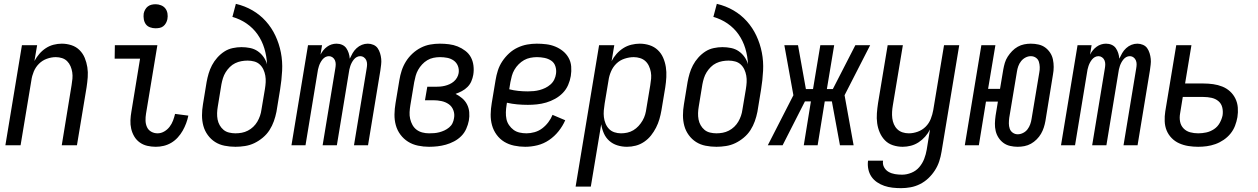

<svg xmlns="http://www.w3.org/2000/svg" viewBox="-20 -755 6540 998"><path d="M8 0 94 -520H173L159 -438Q170 -458 184.5 -475Q199 -492 218 -504.5Q237 -517 258.5 -522.5Q280 -528 301 -528Q327 -528 351.5 -520Q376 -512 393.5 -494.5Q411 -477 420.5 -454Q430 -431 434 -405.5Q438 -380 436 -353.5Q434 -327 430 -301L380 0H301L352 -312Q355 -329 356.5 -346Q358 -363 355.5 -379.5Q353 -396 346.5 -411Q340 -426 329 -437Q318 -448 302.5 -453Q287 -458 270 -458Q247 -458 223.5 -449.5Q200 -441 182.5 -423.5Q165 -406 155.5 -383Q146 -360 143 -337L87 0Z M790 8Q767 8 745.5 3Q724 -2 706.5 -14.5Q689 -27 678 -45.5Q667 -64 662 -85.5Q657 -107 658 -130Q659 -153 663 -175L708 -450H576L577 -520H798L739 -164Q736 -146 736.5 -128Q737 -110 744 -94.5Q751 -79 766 -70.5Q781 -62 799 -62Q817 -62 833.5 -71.5Q850 -81 861.5 -96Q873 -111 879.5 -128.5Q886 -146 890 -163L959 -154Q955 -134 947.5 -114Q940 -94 929.5 -75.5Q919 -57 904 -40.5Q889 -24 870.5 -13Q852 -2 831.5 3Q811 8 790 8ZM788 -608Q774 -608 760 -613Q746 -618 738 -629Q730 -640 727.5 -655Q725 -670 727 -685Q729 -695 734.5 -705Q740 -715 748.5 -721.5Q757 -728 767.5 -730.5Q778 -733 789 -733Q803 -733 817 -727.5Q831 -722 839.5 -711Q848 -700 850.5 -685Q853 -670 850 -655Q848 -645 842.5 -635Q837 -625 828.5 -618.5Q820 -612 809.5 -610Q799 -608 788 -608Z M1204 8Q1175 8 1147.5 2.5Q1120 -3 1098 -17Q1076 -31 1060 -53Q1044 -75 1037 -101Q1030 -127 1030 -155.5Q1030 -184 1035 -213L1054 -329Q1058 -351 1064.5 -373Q1071 -395 1082 -416Q1093 -437 1109.5 -455.5Q1126 -474 1146 -487Q1166 -500 1189.5 -505Q1213 -510 1235 -510Q1258 -510 1280 -505.5Q1302 -501 1319.5 -489Q1337 -477 1349.5 -459.5Q1362 -442 1368 -421Q1366 -464 1354 -503.5Q1342 -543 1319 -576Q1296 -609 1262 -632.5Q1228 -656 1188 -667L1206 -735Q1253 -724 1292.5 -701Q1332 -678 1362 -644.5Q1392 -611 1411.5 -569.5Q1431 -528 1440 -482Q1449 -436 1446.5 -387.5Q1444 -339 1436 -290L1417 -174Q1412 -149 1403.5 -125Q1395 -101 1381 -79Q1367 -57 1346 -39.5Q1325 -22 1302 -11Q1279 0 1253.5 4Q1228 8 1204 8ZM1204 -62Q1220 -62 1236.5 -65Q1253 -68 1268.5 -76Q1284 -84 1296.5 -96Q1309 -108 1317.5 -122.5Q1326 -137 1331.5 -153Q1337 -169 1339 -185L1357 -292Q1360 -310 1361 -327.5Q1362 -345 1359 -362Q1356 -379 1349 -394Q1342 -409 1330 -420Q1318 -431 1301.5 -435.5Q1285 -440 1267 -440Q1251 -440 1234.5 -437Q1218 -434 1202.5 -426.5Q1187 -419 1174.5 -406.5Q1162 -394 1153 -379.5Q1144 -365 1139 -349Q1134 -333 1131 -317L1112 -201Q1109 -184 1108.5 -167Q1108 -150 1111 -134Q1114 -118 1122 -104Q1130 -90 1142 -80Q1154 -70 1170.5 -66Q1187 -62 1204 -62Z M1495 0 1581 -520H1654L1646 -471Q1652 -483 1660.5 -493.5Q1669 -504 1680 -512Q1691 -520 1703.5 -524Q1716 -528 1729 -528Q1745 -528 1758.5 -522Q1772 -516 1780 -504.5Q1788 -493 1792.5 -479Q1797 -465 1798 -450Q1805 -465 1813 -479Q1821 -493 1833.5 -504.5Q1846 -516 1861 -522Q1876 -528 1892 -528Q1907 -528 1921 -522Q1935 -516 1943 -504.5Q1951 -493 1955.5 -478.5Q1960 -464 1961.5 -449Q1963 -434 1961 -418.5Q1959 -403 1957 -388L1893 0H1820L1886 -400Q1888 -411 1888 -421.5Q1888 -432 1884 -441.5Q1880 -451 1871.5 -457Q1863 -463 1852 -463Q1843 -463 1834.5 -458.5Q1826 -454 1819.5 -446Q1813 -438 1808.5 -429.5Q1804 -421 1801 -412Q1798 -403 1796 -394Q1794 -385 1793 -376L1731 0H1657L1723 -400Q1725 -411 1725 -421.5Q1725 -432 1721 -441.5Q1717 -451 1708.5 -457Q1700 -463 1690 -463Q1680 -463 1671.5 -458.5Q1663 -454 1656.5 -446Q1650 -438 1645.5 -429.5Q1641 -421 1638 -412Q1635 -403 1633 -394Q1631 -385 1630 -376L1568 0Z M2210 8Q2181 8 2152.5 2Q2124 -4 2101 -18.5Q2078 -33 2061.5 -55Q2045 -77 2037.5 -104Q2030 -131 2030.5 -160.5Q2031 -190 2036 -219L2056 -339Q2060 -364 2068 -388.5Q2076 -413 2090 -435.5Q2104 -458 2124 -476.5Q2144 -495 2167.5 -507Q2191 -519 2216 -523.5Q2241 -528 2266 -528Q2290 -528 2314 -525Q2338 -522 2359 -513.5Q2380 -505 2398.5 -491Q2417 -477 2427.5 -457.5Q2438 -438 2441 -414Q2444 -390 2440 -366Q2437 -349 2430 -332.5Q2423 -316 2410 -303Q2397 -290 2381 -281.5Q2365 -273 2348 -267Q2366 -258 2382 -244.5Q2398 -231 2407.5 -212.5Q2417 -194 2419 -172Q2421 -150 2417 -128Q2413 -107 2403.5 -85.5Q2394 -64 2377.5 -47.5Q2361 -31 2340 -20Q2319 -9 2297.5 -3Q2276 3 2254 5.5Q2232 8 2210 8ZM2210 -62Q2224 -62 2237 -63Q2250 -64 2263.5 -67.5Q2277 -71 2290 -77Q2303 -83 2314.5 -92.5Q2326 -102 2332 -114.5Q2338 -127 2340 -141Q2344 -162 2336.5 -182Q2329 -202 2312.5 -213.5Q2296 -225 2275 -229.5Q2254 -234 2232 -234H2189L2201 -304H2244Q2256 -304 2268 -305Q2280 -306 2292.5 -309Q2305 -312 2317 -317.5Q2329 -323 2339 -331.5Q2349 -340 2355.5 -351.5Q2362 -363 2364 -375Q2367 -395 2360 -412.5Q2353 -430 2338 -440.5Q2323 -451 2304.5 -454.5Q2286 -458 2267 -458Q2250 -458 2233 -454.5Q2216 -451 2201 -442Q2186 -433 2174 -420Q2162 -407 2153.5 -392Q2145 -377 2140.5 -360.5Q2136 -344 2133 -328L2113 -208Q2110 -190 2109 -172Q2108 -154 2112 -137Q2116 -120 2124 -105.5Q2132 -91 2145 -81Q2158 -71 2175 -66.5Q2192 -62 2210 -62Z M2710 8Q2681 8 2652.5 2Q2624 -4 2601 -18Q2578 -32 2561.5 -54.5Q2545 -77 2537.5 -104Q2530 -131 2530.5 -160.5Q2531 -190 2536 -219L2556 -339Q2560 -364 2568 -389Q2576 -414 2591 -436.5Q2606 -459 2626 -477.5Q2646 -496 2670.5 -507.5Q2695 -519 2720 -523.5Q2745 -528 2770 -528Q2795 -528 2819.5 -525Q2844 -522 2866 -513Q2888 -504 2906 -489.5Q2924 -475 2935.5 -454.5Q2947 -434 2949 -409.5Q2951 -385 2947 -360Q2943 -336 2933 -313Q2923 -290 2905.5 -272Q2888 -254 2865.5 -241.5Q2843 -229 2819 -222Q2795 -215 2771 -212.5Q2747 -210 2724 -210Q2696 -210 2668.5 -212.5Q2641 -215 2615 -221L2613 -208Q2610 -190 2609.5 -171.5Q2609 -153 2612.5 -136Q2616 -119 2626 -104.5Q2636 -90 2649.5 -80Q2663 -70 2680.5 -66Q2698 -62 2717 -62Q2737 -62 2758.5 -68Q2780 -74 2798 -87.5Q2816 -101 2830 -119.5Q2844 -138 2852 -158L2918 -130Q2905 -100 2883.5 -73Q2862 -46 2834 -27Q2806 -8 2774 0Q2742 8 2710 8ZM2724 -280Q2739 -280 2754.5 -281.5Q2770 -283 2785 -287Q2800 -291 2814.5 -298Q2829 -305 2841.5 -316Q2854 -327 2861 -341.5Q2868 -356 2870 -371Q2873 -391 2867 -410Q2861 -429 2845.5 -439.5Q2830 -450 2810.5 -454Q2791 -458 2771 -458Q2754 -458 2736.5 -454.5Q2719 -451 2704 -442.5Q2689 -434 2676 -421Q2663 -408 2654 -392.5Q2645 -377 2640.5 -360.5Q2636 -344 2633 -328L2627 -291Q2650 -285 2674.5 -282.5Q2699 -280 2724 -280Z M2972 215 3094 -520H3173L3159 -437Q3169 -457 3184.5 -474.5Q3200 -492 3219.5 -504.5Q3239 -517 3261.5 -522.5Q3284 -528 3305 -528Q3332 -528 3356.5 -520Q3381 -512 3399 -495Q3417 -478 3427 -455Q3437 -432 3441 -406.5Q3445 -381 3443.5 -354Q3442 -327 3438 -301L3418 -181Q3414 -158 3407.5 -135.5Q3401 -113 3390 -91.5Q3379 -70 3364 -51Q3349 -32 3328.5 -18Q3308 -4 3285 2Q3262 8 3239 8Q3213 8 3189 0.5Q3165 -7 3147 -23Q3129 -39 3119 -61.5Q3109 -84 3105 -109L3051 215ZM3208 -62Q3224 -62 3240.5 -65.5Q3257 -69 3272 -78Q3287 -87 3299 -100Q3311 -113 3320 -128.5Q3329 -144 3333.5 -160Q3338 -176 3340 -192L3360 -312Q3363 -329 3364.5 -346.5Q3366 -364 3363 -380.5Q3360 -397 3353 -412Q3346 -427 3334.5 -437.5Q3323 -448 3307 -453Q3291 -458 3274 -458Q3251 -458 3226.5 -450Q3202 -442 3184 -424.5Q3166 -407 3156 -383.5Q3146 -360 3143 -337L3123 -217Q3120 -199 3118.5 -181Q3117 -163 3119 -146Q3121 -129 3127.5 -113Q3134 -97 3145.5 -85Q3157 -73 3173.5 -67.5Q3190 -62 3208 -62Z M3704 8Q3675 8 3647.5 2.5Q3620 -3 3598 -17Q3576 -31 3560 -53Q3544 -75 3537 -101Q3530 -127 3530 -155.5Q3530 -184 3535 -213L3554 -329Q3558 -351 3564.5 -373Q3571 -395 3582 -416Q3593 -437 3609.5 -455.5Q3626 -474 3646 -487Q3666 -500 3689.5 -505Q3713 -510 3735 -510Q3758 -510 3780 -505.5Q3802 -501 3819.5 -489Q3837 -477 3849.5 -459.5Q3862 -442 3868 -421Q3866 -464 3854 -503.5Q3842 -543 3819 -576Q3796 -609 3762 -632.5Q3728 -656 3688 -667L3706 -735Q3753 -724 3792.5 -701Q3832 -678 3862 -644.5Q3892 -611 3911.5 -569.5Q3931 -528 3940 -482Q3949 -436 3946.5 -387.5Q3944 -339 3936 -290L3917 -174Q3912 -149 3903.5 -125Q3895 -101 3881 -79Q3867 -57 3846 -39.5Q3825 -22 3802 -11Q3779 0 3753.5 4Q3728 8 3704 8ZM3704 -62Q3720 -62 3736.5 -65Q3753 -68 3768.5 -76Q3784 -84 3796.5 -96Q3809 -108 3817.5 -122.5Q3826 -137 3831.5 -153Q3837 -169 3839 -185L3857 -292Q3860 -310 3861 -327.5Q3862 -345 3859 -362Q3856 -379 3849 -394Q3842 -409 3830 -420Q3818 -431 3801.5 -435.5Q3785 -440 3767 -440Q3751 -440 3734.5 -437Q3718 -434 3702.5 -426.5Q3687 -419 3674.5 -406.5Q3662 -394 3653 -379.5Q3644 -365 3639 -349Q3634 -333 3631 -317L3612 -201Q3609 -184 3608.5 -167Q3608 -150 3611 -134Q3614 -118 3622 -104Q3630 -90 3642 -80Q3654 -70 3670.5 -66Q3687 -62 3704 -62Z M3971 0 4104 -260 4057 -520H4128L4169 -292H4206L4244 -520H4316L4278 -292H4309L4348 -368L4426 -520H4503L4370 -260L4417 0H4346L4304 -228H4267L4230 0H4158L4195 -228H4164L4048 0Z M4664 223Q4641 223 4619 220.5Q4597 218 4576.5 211Q4556 204 4538.5 192Q4521 180 4509.5 163Q4498 146 4493.5 124.5Q4489 103 4492 80H4570Q4567 99 4575.5 114.5Q4584 130 4599 138.5Q4614 147 4632 150Q4650 153 4669 153Q4693 153 4717.5 143Q4742 133 4758.5 113.5Q4775 94 4784 70.5Q4793 47 4797 23L4814 -82Q4804 -62 4789 -45Q4774 -28 4755 -15.5Q4736 -3 4714.5 2.5Q4693 8 4672 8Q4646 8 4621.5 0Q4597 -8 4580 -25.5Q4563 -43 4553 -66Q4543 -89 4539.5 -114.5Q4536 -140 4538 -166.5Q4540 -193 4544 -219L4594 -520H4673L4621 -208Q4618 -191 4617 -174Q4616 -157 4618 -140.5Q4620 -124 4626.5 -109Q4633 -94 4644.5 -83Q4656 -72 4671.5 -67Q4687 -62 4704 -62Q4727 -62 4750.5 -70.5Q4774 -79 4791.5 -96.5Q4809 -114 4818 -137Q4827 -160 4831 -183L4887 -520H4966L4874 34Q4870 59 4862 83.5Q4854 108 4839.5 130.5Q4825 153 4805.5 171.5Q4786 190 4762 202Q4738 214 4713 218.5Q4688 223 4664 223Z M5270 8Q5250 8 5230.5 3.5Q5211 -1 5196 -12Q5181 -23 5170.5 -39Q5160 -55 5155.5 -74Q5151 -93 5151.5 -113Q5152 -133 5155 -154L5167 -227H5105L5068 0H4995L5081 -520H5154L5116 -293H5178L5195 -394Q5198 -411 5203 -428Q5208 -445 5218 -460.5Q5228 -476 5241 -489.5Q5254 -503 5270 -512Q5286 -521 5303.5 -524.5Q5321 -528 5338 -528Q5359 -528 5378.5 -523.5Q5398 -519 5413 -508Q5428 -497 5438.5 -481Q5449 -465 5453 -446Q5457 -427 5457 -407Q5457 -387 5453 -366L5414 -126Q5411 -109 5405.5 -92Q5400 -75 5391 -59.5Q5382 -44 5368.5 -30.5Q5355 -17 5339 -8Q5323 1 5305 4.5Q5287 8 5270 8ZM5270 -57Q5284 -57 5298 -64Q5312 -71 5321 -83Q5330 -95 5335 -109Q5340 -123 5342 -137L5382 -377Q5385 -392 5384.5 -406.5Q5384 -421 5380 -434Q5376 -447 5364.5 -455Q5353 -463 5338 -463Q5324 -463 5310.5 -456Q5297 -449 5287.5 -437Q5278 -425 5273 -411Q5268 -397 5266 -383L5226 -143Q5224 -128 5224 -113.5Q5224 -99 5228.5 -86Q5233 -73 5244.5 -65Q5256 -57 5270 -57Z M5495 0 5581 -520H5654L5646 -471Q5652 -483 5660.5 -493.5Q5669 -504 5680 -512Q5691 -520 5703.5 -524Q5716 -528 5729 -528Q5745 -528 5758.5 -522Q5772 -516 5780 -504.5Q5788 -493 5792.5 -479Q5797 -465 5798 -450Q5805 -465 5813 -479Q5821 -493 5833.5 -504.5Q5846 -516 5861 -522Q5876 -528 5892 -528Q5907 -528 5921 -522Q5935 -516 5943 -504.5Q5951 -493 5955.5 -478.5Q5960 -464 5961.5 -449Q5963 -434 5961 -418.5Q5959 -403 5957 -388L5893 0H5820L5886 -400Q5888 -411 5888 -421.5Q5888 -432 5884 -441.5Q5880 -451 5871.5 -457Q5863 -463 5852 -463Q5843 -463 5834.5 -458.5Q5826 -454 5819.5 -446Q5813 -438 5808.5 -429.5Q5804 -421 5801 -412Q5798 -403 5796 -394Q5794 -385 5793 -376L5731 0H5657L5723 -400Q5725 -411 5725 -421.5Q5725 -432 5721 -441.5Q5717 -451 5708.5 -457Q5700 -463 5690 -463Q5680 -463 5671.5 -458.5Q5663 -454 5656.5 -446Q5650 -438 5645.5 -429.5Q5641 -421 5638 -412Q5635 -403 5633 -394Q5631 -385 5630 -376L5568 0Z M6208 8Q6182 8 6157 4Q6132 0 6109.5 -10Q6087 -20 6070 -37.5Q6053 -55 6044 -77Q6035 -99 6034 -125Q6033 -151 6037 -176L6094 -520H6173L6140 -321H6236Q6261 -321 6286 -317.5Q6311 -314 6333.5 -305Q6356 -296 6373.5 -280Q6391 -264 6401.5 -242.5Q6412 -221 6414 -196Q6416 -171 6412 -146Q6408 -123 6399.5 -101Q6391 -79 6376 -60.5Q6361 -42 6340.5 -28Q6320 -14 6297.5 -6Q6275 2 6252.5 5Q6230 8 6208 8ZM6208 -62Q6229 -62 6250 -66.5Q6271 -71 6290 -83.5Q6309 -96 6320 -116Q6331 -136 6335 -156Q6338 -178 6333 -197.5Q6328 -217 6313 -229.5Q6298 -242 6277.5 -246.5Q6257 -251 6235 -251H6128L6114 -165Q6110 -143 6114 -122.5Q6118 -102 6132 -87.5Q6146 -73 6166 -67.5Q6186 -62 6208 -62Z"/></svg>

Font: Iosevka Term Curly
Style: Italic
Weight: 400
Italic angle: -9°
Designer: Belleve Invis
Foundry: Belleve Invis
Version: Version 32.3.0